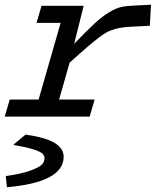

<svg xmlns="http://www.w3.org/2000/svg" viewBox="-33 -489 667 805"><path d="M7.8 -71.8H128.9L221.2 -393.1H120.1L141.1 -464.8H317.9L277.8 -305.2Q331.1 -360.4 362.5 -389.6Q394 -418.9 423.3 -436.8Q452.6 -454.6 474.6 -459.5Q496.6 -464.4 532.2 -465.8L600.1 -469.2L595.2 -380.9L515.1 -377Q485.4 -375 468.3 -371.8Q451.2 -368.7 431.4 -361.3Q411.6 -354 387.9 -336.2Q364.3 -318.4 335.9 -294.4Q307.6 -270.5 258.8 -226.1L214.8 -71.8H363.8L342.8 0H-13.2ZM-3.9 295.9 -8.8 250 -7.8 249Q55.2 240.2 92.8 226.8Q130.4 213.4 142.1 201.2Q153.8 189 153.8 173.8Q153.8 163.1 144.3 154.5Q134.8 146 105.2 136.7Q75.7 127.4 24.9 119.1V116.2L74.2 75.2Q161.1 87.9 197.5 111.1Q233.9 134.3 233.9 168Q233.9 275.4 -3.9 295.9Z"/></svg>

Font: IntelOne Mono
Style: Italic
Weight: 400
Italic angle: -16°
Designer: Fred Shallcrass
Foundry: Frere-Jones Type LLC
Version: Version 1.200;hotconv 1.1.0;makeotfexe 2.6.0;FJTRelease1.2